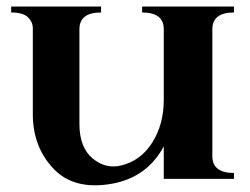

<svg xmlns="http://www.w3.org/2000/svg" viewBox="-20 -545 762 585"><path d="M288 -525V-507Q222 -507 222 -456V-167Q222 -96 262 -62.5Q302 -29 350 -41Q410 -56 444.5 -111.5Q479 -167 479 -241V-456Q479 -507 413 -507V-525H693V-507Q627 -507 627 -456V-69Q627 -18 693 -18V0H479V-99Q428 -4 320 15Q205 35 142.5 -31.5Q80 -98 80 -197V-459Q80 -478 65 -492.5Q50 -507 14 -507V-525Z"/></svg>

Font: Uncial Antiqua
Style: Regular
Weight: 400
Designer: Astigmatic (AOETI)
Foundry: Astigmatic (AOETI)
Version: Version 1.000